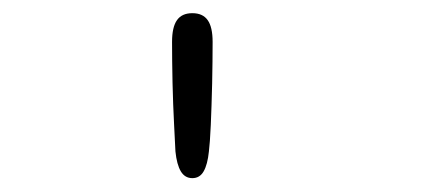

<svg xmlns="http://www.w3.org/2000/svg" viewBox="-20 -686 659 284"><path d="M264.5 -422.5Q253.5 -422.5 247.5 -432.5Q241.5 -442.5 239.5 -462Q239 -473.5 237.5 -501.8Q236 -530 235.2 -563.5Q234.5 -597 234.5 -624Q234.5 -646 241.8 -656.2Q249 -666.5 264.5 -666.5Q280 -666.5 287.2 -656.2Q294.5 -646 294.5 -624Q294.5 -596 293.8 -562.5Q293 -529 291.8 -501.2Q290.5 -473.5 289 -462Q287 -442.5 281.2 -432.5Q275.5 -422.5 264.5 -422.5Z"/></svg>

Font: Sono Monospace Light
Style: Regular
Weight: 300
Version: Version 2.112